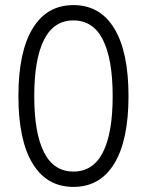

<svg xmlns="http://www.w3.org/2000/svg" viewBox="-20 -732 580 758"><path d="M270 5.9Q165 5.9 108.9 -86.2Q52.7 -178.2 52.7 -352.5Q52.7 -527.3 108.9 -619.6Q165 -711.9 270 -711.9Q375 -711.9 431.2 -619.6Q487.3 -527.3 487.3 -352.5Q487.3 -178.2 431.2 -86.2Q375 5.9 270 5.9ZM270 -54.7Q347.7 -54.7 386.2 -130.6Q424.8 -206.5 424.8 -352.5Q424.8 -498.5 386.2 -575Q347.7 -651.4 270 -651.4Q192.4 -651.4 153.8 -575Q115.2 -498.5 115.2 -352.5Q115.2 -206.5 153.8 -130.6Q192.4 -54.7 270 -54.7Z"/></svg>

Font: Kay Pho Du
Style: Regular
Weight: 400
Designer: Victor Gaultney, Khu Oo Reh
Foundry: SIL International
Version: Version 3.000